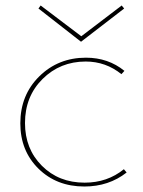

<svg xmlns="http://www.w3.org/2000/svg" viewBox="-20 -674 521 699"><path d="M432 -643 275 -522 120 -643 128 -654 276 -542 423 -654ZM431 -58 441 -46Q376 5 287 5Q186 5 120 -60Q54 -125 54 -225Q54 -328 123 -396Q192 -464 293 -464Q374 -464 433 -416L422 -404Q365 -450 292 -450Q199 -450 135 -386.5Q71 -323 71 -226Q71 -132 132.5 -70.5Q194 -9 288 -9Q371 -9 431 -58Z"/></svg>

Font: EauTestSC Thin
Style: Regular
Weight: 250
Designer: Christian Thalmann (Catharsis Fonts)
Version: Version 0.001;PS 000.001;hotconv 1.0.88;makeotf.lib2.5.64775